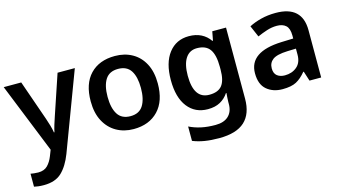

<svg xmlns="http://www.w3.org/2000/svg" viewBox="-87 -870 2549 1429"><g transform="rotate(-15 1188.0 -156.0)"><path d="M0 -542H135L243 -233Q253 -204 261.5 -175Q270 -146 274 -120H278Q282 -142 291.5 -173Q301 -204 311 -233L415 -542H548L322 59Q289 145 239.5 192.5Q190 240 101 240Q76 240 57.5 237.5Q39 235 26 232V132Q36 134 52 136Q68 138 85 138Q131 138 157 111.5Q183 85 199 44L217 -2Z M1115 -272Q1115 -137 1045 -63.5Q975 10 855 10Q781 10 723 -23Q665 -56 631.5 -119Q598 -182 598 -272Q598 -407 667.5 -479.5Q737 -552 858 -552Q933 -552 991 -519.5Q1049 -487 1082 -424.5Q1115 -362 1115 -272ZM728 -272Q728 -186 758.5 -137.5Q789 -89 857 -89Q924 -89 954.5 -137.5Q985 -186 985 -272Q985 -358 954.5 -405.5Q924 -453 856 -453Q789 -453 758.5 -405.5Q728 -358 728 -272Z M1428 -552Q1482 -552 1522.5 -531.5Q1563 -511 1589 -473H1594L1607 -542H1713V6Q1713 122 1649 181Q1585 240 1452 240Q1390 240 1341 232Q1292 224 1250 207V96Q1293 117 1341.5 127.5Q1390 138 1451 138Q1516 138 1551 105Q1586 72 1586 13V-3Q1586 -16 1587.5 -36.5Q1589 -57 1590 -71H1586Q1561 -33 1522 -11.5Q1483 10 1427 10Q1329 10 1272 -63Q1215 -136 1215 -270Q1215 -403 1272.5 -477.5Q1330 -552 1428 -552ZM1463 -450Q1406 -450 1375.5 -403.5Q1345 -357 1345 -269Q1345 -91 1465 -91Q1533 -91 1563 -129Q1593 -167 1593 -250V-272Q1593 -364 1562.5 -407Q1532 -450 1463 -450Z M2097 -552Q2301 -552 2301 -364V0H2211L2187 -75H2183Q2147 -31 2108.5 -10.5Q2070 10 2002 10Q1929 10 1881 -30.5Q1833 -71 1833 -157Q1833 -322 2084 -331L2175 -334V-357Q2175 -412 2150 -434.5Q2125 -457 2081 -457Q2042 -457 2003.5 -444.5Q1965 -432 1929 -416L1891 -504Q1931 -525 1983.5 -538.5Q2036 -552 2097 -552ZM2109 -254Q2027 -251 1995 -227Q1963 -203 1963 -160Q1963 -121 1986 -103Q2009 -85 2045 -85Q2100 -85 2137.5 -116.5Q2175 -148 2175 -210V-256Z"/></g></svg>

Font: Noto Sans Lao Looped SemiBold
Style: Regular
Weight: 600
Designer: Mark Frömberg, Ben Mitchell
Foundry: The Fontpad Ltd
Version: Version 1.002; ttfautohint (v1.8.4.7-5d5b)